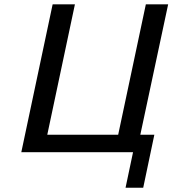

<svg xmlns="http://www.w3.org/2000/svg" viewBox="-20 -715 810 902"><path d="M80.1 0 227.1 -693.8 228 -694.8H332L202.1 -82H535.2L665 -693.8V-694.8H770L639.2 -82H705.1L652.8 167H569.8L605 0Z"/></svg>

Font: CMU Bright
Style: SemiBoldOblique
Weight: 600
Italic angle: -12°
Version: Version 0.7.0